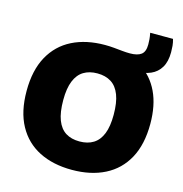

<svg xmlns="http://www.w3.org/2000/svg" viewBox="-127 -1004 1075 1129"><g transform="rotate(15 411.0 -439.0)"><path d="M411 10Q296 10 211.5 -32.8Q127 -75.5 80.8 -160Q34.5 -244.5 34.5 -370Q34.5 -496 81 -580.5Q127.5 -665 212 -707.5Q296.5 -750 411 -750Q439 -750 465.5 -747.5Q492 -745 516.8 -742.5Q541.5 -740 564 -740Q609.5 -740 632.2 -757Q655 -774 655 -818Q655 -833 653.8 -849.5Q652.5 -866 648 -888H787Q793 -867 794.8 -847.8Q796.5 -828.5 796.5 -809Q796.5 -752 775 -716Q753.5 -680 714.8 -663.2Q676 -646.5 625 -646.5L640 -688.5Q711 -644 749.2 -563.8Q787.5 -483.5 787.5 -370Q787.5 -245 741.5 -160.5Q695.5 -76 610.8 -33Q526 10 411 10ZM411 -163Q461 -163 495.5 -184.5Q530 -206 547.8 -250.8Q565.5 -295.5 565.5 -366Q565.5 -440.5 547.5 -487Q529.5 -533.5 495 -555.2Q460.5 -577 411 -577Q362 -577 327.5 -556Q293 -535 274.8 -490.2Q256.5 -445.5 256.5 -374Q256.5 -299 274.5 -252.5Q292.5 -206 326.8 -184.5Q361 -163 411 -163Z"/></g></svg>

Font: Encode Sans Condensed Thin Black
Style: Regular
Weight: 900
Version: Version 3.002